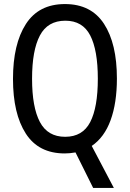

<svg xmlns="http://www.w3.org/2000/svg" viewBox="-20 -746 640 946"><path d="M432 -27 541 180H439L352 5Q324 10 299 10Q170 10 107 -88Q44 -186 44 -357Q44 -529 107.5 -627.5Q171 -726 300 -726Q429 -726 492.5 -628.5Q556 -531 556 -359Q556 -239 525 -154Q494 -69 432 -27ZM301 -72Q387 -72 424.5 -144.5Q462 -217 462 -358Q462 -499 424.5 -571.5Q387 -644 302 -644Q215 -644 176.5 -571Q138 -498 138 -358Q138 -218 176.5 -145Q215 -72 301 -72Z"/></svg>

Font: Noto Sans Mono UI
Style: Regular
Weight: 400
Monospace: yes
Designer: Monotype Design team
Foundry: Monotype Imaging Inc.
Version: Version 1.000